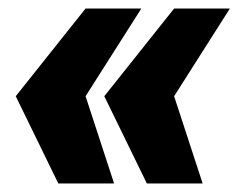

<svg xmlns="http://www.w3.org/2000/svg" viewBox="-20 -530 561 451"><path d="M325 -99 225 -304 389 -510H520L389 -304L456 -99ZM117 -99 17 -304 181 -510H312L181 -304L248 -99Z"/></svg>

Font: Azeri Sans Black
Style: Italic
Weight: 900
Designer: Hector Gatti & Omnibus-Type (original fonts) / Cristiano Sobral (main changes and remastering)
Foundry: Omnibus-Type
Version: Version 0.07;August 21, 2020;FontCreator 13.0.0.2681 64-bit;